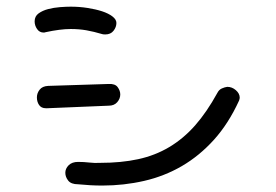

<svg xmlns="http://www.w3.org/2000/svg" viewBox="-20 -453 845 587"><path d="M218.8 110.4Q197.3 110.4 188.5 99.1Q179.7 87.9 179.7 75.2Q179.7 62.5 189.9 52.2Q200.2 42 218.8 42Q236.3 42 252.9 43.9Q269.5 45.9 286.1 44.9Q350.6 44.9 402.3 33.7Q454.1 22.5 497.6 -3.4Q541 -29.3 576.7 -69.8Q612.3 -110.4 644.5 -168.9Q649.4 -178.7 658.2 -182.6Q667 -186.5 674.8 -187.5Q689.5 -187.5 701.2 -177.2Q712.9 -167 712.9 -154.3Q712.9 -151.4 710.9 -145.5Q678.7 -75.2 634.3 -25.9Q589.8 23.4 536.1 54.7Q482.4 85.9 420.4 100.1Q358.4 114.3 293 114.3Q274.4 114.3 256.3 113.3Q238.3 112.3 218.8 110.4ZM119.1 -354.5Q117.2 -353.5 113.3 -353.5Q100.6 -353.5 93.3 -364.3Q85.9 -375 85.9 -387.7Q85.9 -403.3 98.1 -412.1Q110.4 -420.9 127.4 -425.3Q144.5 -429.7 163.6 -431.2Q182.6 -432.6 196.3 -432.6Q222.7 -432.6 247.6 -428.7Q272.5 -424.8 292 -418.5Q311.5 -412.1 323.7 -402.8Q335.9 -393.6 335.9 -382.8Q335.9 -370.1 327.1 -358.9Q318.4 -347.7 301.8 -347.7Q295.9 -347.7 293 -348.6Q266.6 -356.4 244.1 -360.4Q221.7 -364.3 196.3 -364.3Q179.7 -364.3 160.6 -361.8Q141.6 -359.4 119.1 -354.5ZM312.5 -129.9 125 -122.1H120.1Q106.4 -122.1 99.6 -131.8Q92.8 -141.6 92.8 -155.3Q92.8 -168 101.1 -178.7Q109.4 -189.5 127 -190.4L312.5 -196.3Q332 -197.3 339.8 -186.5Q347.7 -175.8 347.7 -164.1Q347.7 -151.4 338.4 -140.6Q329.1 -129.9 312.5 -129.9Z"/></svg>

Font: Hi Melody
Style: Regular
Weight: 400
Designer: YoonDesign Inc.
Foundry: YoonDesign Inc.
Version: Version 3.00